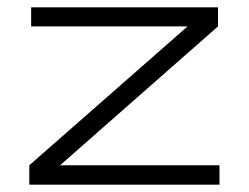

<svg xmlns="http://www.w3.org/2000/svg" viewBox="-20 -504 679 524"><path d="M579 -53H144L575 -432V-484H65V-432H492L60 -53V0H579Z"/></svg>

Font: Exo 2 Light Expanded
Style: Regular
Weight: 300
Width: 7
Designer: Natanael Gama
Version: Version 1.001;PS 001.001;hotconv 1.0.70;makeotf.lib2.5.58329